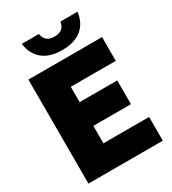

<svg xmlns="http://www.w3.org/2000/svg" viewBox="-224 -1067 1058 1183"><g transform="rotate(-30 305.0 -475.5)"><path d="M253 -169H578V0H49V-740H573V-571H253V-462H520.5V-293H253ZM124 -951H245.5Q250.5 -919 269.2 -904Q288 -889 322 -889Q356 -889 374.8 -904Q393.5 -919 398.5 -951H520Q511 -876 460.8 -834.5Q410.5 -793 322 -793Q233.5 -793 183.2 -834.5Q133 -876 124 -951Z"/></g></svg>

Font: Encode Sans Semi Condensed Black
Style: Regular
Weight: 900
Width: 4
Designer: Multiple Designers
Foundry: Impallari Type
Version: Version 2.000